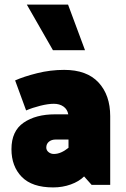

<svg xmlns="http://www.w3.org/2000/svg" viewBox="-20 -807 551 838"><path d="M97 -787H277L351 -588H211ZM182 -163Q182 -151 192 -143Q202 -135 215 -135Q231 -135 247 -142Q263 -149 279 -162V-198H223Q205 -198 193.5 -188.5Q182 -179 182 -163ZM46 -456Q84 -473 142 -487.5Q200 -502 260 -502Q359 -502 410 -447Q461 -392 461 -300V0H380L347 -37Q325 -15 289 -2Q253 11 212 11Q120 11 75 -35Q30 -81 30 -156Q30 -235 83 -271.5Q136 -308 220 -308H278Q274 -330 257 -342Q240 -354 215 -354Q190 -354 156 -345.5Q122 -337 94 -325Z"/></svg>

Font: Palanquin Dark
Style: Bold
Weight: 700
Designer: Pria Ravichandran
Version: Version 1.000